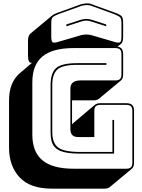

<svg xmlns="http://www.w3.org/2000/svg" viewBox="-20 -1007 848 1146"><path d="M605 119H290Q159 119 96.5 51Q34 -17 34 -125V-407Q34 -462 50 -502Q66 -542 97 -569L171 -632Q157 -631 152 -642.5Q147 -654 147 -679V-760Q147 -779 150.5 -789Q154 -799 161 -806L292 -915L291 -914Q296 -919 304.5 -923Q313 -927 324 -931L451 -977Q461 -981 472.5 -983.5Q484 -986 494 -987Q504 -987 513 -986Q522 -985 529 -981L667 -931Q697 -920 706 -910Q715 -900 715 -869V-788Q715 -772 712 -762Q709 -752 705 -748L704 -747L682 -729Q699 -726 707 -715Q715 -704 715 -684V-563Q715 -550 711.5 -541Q708 -532 701 -526L571 -418Q567 -414 558.5 -411Q550 -408 540 -408H410V-264Q411 -266 413.5 -268.5Q416 -271 418 -273L547 -382Q552 -386 560.5 -388.5Q569 -391 579 -391H734Q758 -391 769 -380Q780 -369 780 -345V-36Q780 -23 776.5 -14Q773 -5 766 1L636 109Q632 113 623.5 116Q615 119 605 119ZM614 -850 527 -878Q520 -880 512.5 -882Q505 -884 495 -884Q485 -884 477.5 -882Q470 -880 463 -878L376 -850V-861L459 -888Q468 -890 476 -892Q484 -894 495 -894Q506 -894 514 -892Q522 -890 531 -888L614 -861ZM464 -797Q481 -801 495 -801Q509 -801 526 -797L663 -757Q689 -749 697 -755Q705 -761 705 -788V-869Q705 -896 696.5 -904Q688 -912 663 -922L526 -972Q519 -975 511 -976Q503 -977 494 -977Q485 -976 474.5 -974Q464 -972 455 -968L327 -922Q303 -912 294.5 -904Q286 -896 286 -869V-788Q286 -761 294 -755Q302 -749 327 -757ZM734 0Q753 0 761.5 -8.5Q770 -17 770 -36V-345Q770 -364 761.5 -372.5Q753 -381 734 -381H579Q560 -381 551.5 -372.5Q543 -364 543 -345V-189H446Q423 -189 411.5 -201Q400 -213 400 -238V-477Q400 -502 415 -514.5Q430 -527 461 -527H669Q688 -527 696.5 -535.5Q705 -544 705 -563V-684Q705 -703 696.5 -711.5Q688 -720 669 -720H419Q294 -720 233.5 -670Q173 -620 173 -516V-204Q173 -100 233.5 -50Q294 0 419 0ZM462 -90Q407 -90 372 -97Q337 -104 317 -119.5Q297 -135 289.5 -159.5Q282 -184 282 -219V-499Q282 -570 314 -600Q346 -630 442 -630H615V-620H442Q354 -620 323 -592.5Q292 -565 292 -499V-219Q292 -154 326.5 -127Q361 -100 462 -100H651V-291H661V-90Z"/></svg>

Font: Bungee Shade
Style: Regular
Weight: 400
Designer: David Jonathan Ross
Foundry: David Jonathan Ross
Version: Version 1.001;PS 1.0;hotconv 1.0.72;makeotf.lib2.5.5900